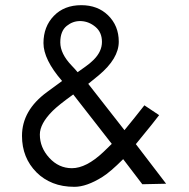

<svg xmlns="http://www.w3.org/2000/svg" viewBox="-20 -710 729 742"><path d="M263 -345 412 -154C402 -144 391.2 -133.5 379.5 -122.5C335.3 -80.8 294.8 -60 258 -60C224.1 -60 194.9 -73.3 170.5 -100C146.2 -126.5 134 -156.5 134 -190C134 -218 150.4 -248.4 183.2 -281.2C198 -296 224.6 -317.3 263 -345ZM257 -456.5C227.7 -487.1 213 -516.9 213 -546.2C213 -575.4 221.3 -596.7 238 -610C253.5 -622.4 270.6 -628.6 289.3 -628.6C290.7 -628.6 292.1 -628.6 293.5 -628.5C313.8 -627.5 332.3 -620 349 -606C365.7 -592 374 -572.7 374 -548C374 -523.3 363.3 -500.3 342 -479C332.7 -469.7 322.5 -461.2 311.5 -453.5C300.5 -445.8 290 -438.3 280 -431C272.7 -439.7 265 -448.2 257 -456.5ZM595 -265 538 -303 500 -255C487.3 -239 474.3 -223 461 -207L321 -386C333.7 -396 347 -406.8 361 -418.5C413 -461.8 439 -505.3 439 -549C439 -590 425.2 -624 397.5 -651C370.8 -677 336.3 -690 294 -690C250 -690 214.7 -676.2 188 -648.5C161.3 -620.8 148 -585.8 148 -543.5C148 -501.2 172 -452.4 220 -397C200 -382.3 180.7 -368.2 162 -354.5C97.3 -307.2 65 -250.7 65 -185C65 -128.3 83.8 -81.2 121.5 -43.5C139.2 -25.8 160.2 -12.2 184.5 -2.5C208.8 7.2 236.6 12 267.8 12C299 12 335 -0.7 375.7 -26.2C396.1 -38.9 422.9 -61.9 456 -95L530 2L622 0L505 -153C555.1 -214 585.1 -251.3 595 -265Z"/></svg>

Font: GI
Style: Regular
Weight: 400
Designer: Alfredo Marco Pradil
Version: Version 1.01 2015